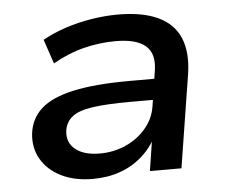

<svg xmlns="http://www.w3.org/2000/svg" viewBox="-43 -549 717 606"><g transform="rotate(-5 316.0 -246.0)"><path d="M228 9Q170 9 128 -12Q86 -33 65 -69Q44 -105 49 -151Q55 -198 89 -228.5Q123 -259 192 -274Q261 -289 371 -289H464L454 -223H367Q291 -223 246.5 -216.5Q202 -210 181.5 -193.5Q161 -177 157 -149Q153 -112 180 -90.5Q207 -69 257 -69Q301 -69 339 -86Q377 -103 403 -133.5Q429 -164 435 -203L452 -313Q461 -367 432 -392.5Q403 -418 337 -418Q286 -418 236 -405.5Q186 -393 137 -365L111 -442Q145 -461 184.5 -474Q224 -487 267 -494Q310 -501 351 -501Q429 -501 478 -478Q527 -455 546.5 -409.5Q566 -364 556 -296L509 0H409L426 -109H433Q415 -73 384.5 -46Q354 -19 314.5 -5Q275 9 228 9Z"/></g></svg>

Font: Nunito Sans 10pt SemiExpanded SemiBold
Style: Italic
Weight: 600
Width: 6
Italic angle: -9°
Designer: Vernon Adams
Foundry: Vernon Adams
Version: Version 3.101;gftools[0.9.27]